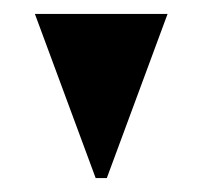

<svg xmlns="http://www.w3.org/2000/svg" viewBox="-20 -734 290 275"><path d="M117 -479H133L220 -714H30Z"/></svg>

Font: Noto Serif Display Black
Style: Regular
Weight: 900
Designer: Monotype Design Team
Foundry: Monotype Imaging Inc.
Version: Version 2.009